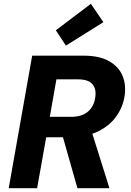

<svg xmlns="http://www.w3.org/2000/svg" viewBox="-20 -994 690 1014"><path d="M26 0 150 -700H422Q505 -700 556 -671Q607 -642 627 -594Q647 -546 638 -487Q629 -428 593.5 -378.5Q558 -329 496 -299Q434 -269 346 -269H224L176 0ZM389 0 302 -306H462L558 0ZM243 -377H356Q413 -377 445 -405Q477 -433 483 -480Q490 -523 468.5 -549Q447 -575 391 -575H278ZM328 -753 275 -834 460 -974 526 -877Z"/></svg>

Font: DM Sans 10pt Black
Style: Italic
Weight: 900
Italic angle: -10°
Version: Version 4.004;gftools[0.9.30]